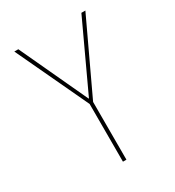

<svg xmlns="http://www.w3.org/2000/svg" viewBox="-176 -833 853 937"><g transform="rotate(-30 250.0 -365.0)"><path d="M249 -350.6H251L427.7 -730.5H450.2L259.8 -325.2V0H240.2V-325.2L49.8 -730.5H72.3Z"/></g></svg>

Font: Mgen+ 1mn thin
Style: Regular
Weight: 100
Designer: [Source Han Sans]
Ryoko NISHIZUKA  (kana & ideographs); Paul D. Hunt (Latin, Greek & Cyrillic); Wenlong ZHANG  (bopomofo
Version: Version 1.059.20150602